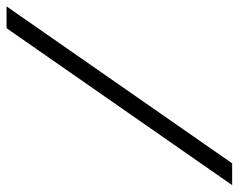

<svg xmlns="http://www.w3.org/2000/svg" viewBox="-123 -637 728 586"><g transform="rotate(90 241.0 -344.0)"><path d="M-32.5 0 446.5 -688.5H513L34 0Z"/></g></svg>

Font: Newsreader 12pt
Style: Italic
Weight: 400
Italic angle: -17°
Version: Version 1.003